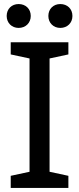

<svg xmlns="http://www.w3.org/2000/svg" viewBox="-20 -929 391 949"><path d="M318 -720H33V-660L126 -640V-80L33 -60V0H318V-60L225 -80V-640L318 -660ZM72 -791C107 -791 132 -816 132 -850C132 -885 107 -909 72 -909C38 -909 13 -885 13 -850C13 -816 38 -791 72 -791ZM278 -791C313 -791 338 -816 338 -850C338 -885 313 -909 278 -909C244 -909 219 -885 219 -850C219 -816 244 -791 278 -791Z"/></svg>

Font: Hermeneus One
Style: Regular
Weight: 400
Designer: Rodrigo Fuenzalida, Pablo Impallari
Foundry: Pablo Impallari, Rodrigo Fuenzalida
Version: Version 1.002